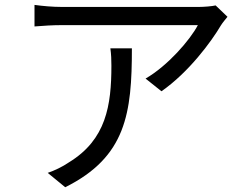

<svg xmlns="http://www.w3.org/2000/svg" viewBox="-20 -746 1040 803"><path d="M931.4 -675.8 881.8 -723.3C867.5 -719.7 831.4 -717 812.4 -717C752.2 -717 285.7 -717 237.9 -717C200.6 -717 159.2 -720.7 124.3 -725.5V-635.4C163.5 -638.5 200.6 -640.9 237.9 -640.9C285.1 -640.9 737.9 -640.9 807.5 -640.9C775.1 -578.8 681.1 -470.5 588.8 -417.4L655.3 -364.3C769.1 -443.4 864.1 -572 904.1 -640.2C911 -651.3 923.7 -666.3 931.4 -675.8ZM531.6 -544H441.6C445.2 -517.8 445.9 -495.5 445.9 -471.5C445.9 -304.8 424 -162.5 269.1 -67.5C241.1 -48.3 206.5 -31.9 179.5 -23L252.8 37.1C507.9 -90 531.6 -273.1 531.6 -544Z"/></svg>

Font: Source Han Sans JP VF
Style: Regular
Weight: 250
Designer: Ryoko NISHIZUKA 西塚涼子 (kana, bopomofo & ideographs); Paul D. Hunt (Latin, Greek & Cyrillic); Sandoll Communications 산돌커뮤니
Foundry: Adobe
Version: Version 2.004;hotconv 1.0.118;makeotfexe 2.5.65603